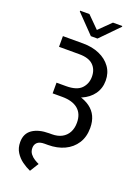

<svg xmlns="http://www.w3.org/2000/svg" viewBox="-206 -1015 952 1318"><g transform="rotate(20 270.0 -356.5)"><path d="M88.1 -727.3H235.8Q303.3 -727.3 355.8 -704Q408.4 -680.8 438.6 -638.7Q468.8 -596.6 468.8 -539.8Q468.8 -483.7 438.6 -441.4Q408.4 -399.1 354 -375.7Q299.7 -352.3 227.3 -352.3H156.2V-411.9H225.9Q303.6 -411.9 337.2 -446.7Q370.7 -481.5 370.7 -532.7Q370.7 -585.9 337.9 -617.5Q305 -649.1 235.8 -649.1H88.1ZM156.2 -390.6H227.3Q346.6 -390.6 413.4 -342.2Q480.1 -293.7 480.1 -198.9Q480.1 -132.8 449.9 -86.1Q419.7 -39.4 367.2 -14.7Q314.6 9.9 247.2 9.9H223Q185.7 9.9 169.6 25.4Q153.4 40.8 153.4 65.3Q153.4 90.9 167.1 108.5Q180.8 126.1 199 137.3Q217.3 148.4 231.5 154.8L191.8 218.8Q160.5 205.3 130.5 183.4Q100.5 161.6 80.8 130.1Q61.1 98.7 61.1 56.1Q61.1 -6.7 106.4 -37.5Q151.6 -68.2 227.3 -68.2H247.2Q289.8 -68.2 320 -84.5Q350.1 -100.9 366.1 -130.7Q382.1 -160.5 382.1 -201Q382.1 -266 341.8 -299.9Q301.5 -333.8 225.9 -333.8H156.2ZM207.4 -931.8 292.6 -846.6 379.3 -931.8H447.4V-926.1L316.8 -792.6H268.5L139.2 -926.1V-931.8Z"/></g></svg>

Font: InterMG
Style: Regular
Weight: 400
Designer: Rasmus Andersson
Foundry: rsms
Version: Version 3.019;December 26, 2023;FontCreator 15.0.0.2955 64-b